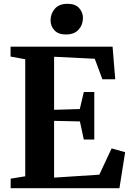

<svg xmlns="http://www.w3.org/2000/svg" viewBox="-20 -988 688 1008"><path d="M112.5 -62.5V-677L35.5 -691V-743H571L585 -572H517.5L477.5 -679.5L264 -690V-411.5L399 -415.5L420 -505H475V-255.5H420L399.5 -350.5L264 -353.5V-55.5L501.5 -71L566 -209L637 -189L607 0H36V-50ZM325 -807Q286 -807 265.8 -829Q245.5 -851 245.5 -881Q245.5 -916.5 268 -942.2Q290.5 -968 334.5 -968H335.5Q375 -968 395.2 -945.8Q415.5 -923.5 415.5 -894Q415.5 -858 392.8 -832.5Q370 -807 326 -807Z"/></svg>

Font: Merriweather 48pt
Style: Bold
Weight: 700
Version: Version 2.100